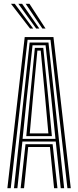

<svg xmlns="http://www.w3.org/2000/svg" viewBox="-20 -996 414 1016"><path d="M19 0 110.8 -800H262.8L354.5 0H336.8L247.2 -785.5H126L36.8 0ZM54 0 136.8 -770.8H236.5L319.5 0H301.5L275 -247H98.5L72 0ZM99.5 -261.2H273.5L251 -480.5L221.2 -756.5H152.2L122 -480.5ZM119 -275.8 138.8 -480.5 164.5 -742.8H209L235.2 -480.5L254.5 -275.8ZM137.5 -290H236L218.8 -480.5L195.5 -728.2H177.8L154.5 -480.5ZM89.2 0 115 -232.8H258.5L284 0H266.2L244.2 -218.2H129.2L107.2 0ZM139 -845 38 -976H58L155.8 -845ZM171.5 -845 77 -976H97L188.2 -845ZM204.2 -845 115.8 -976H135.8L221 -845Z"/></svg>

Font: Big Shoulders Inline Display SemiBold
Style: Regular
Weight: 600
Designer: Patric King
Foundry: XO Type Co
Version: Version 1.000